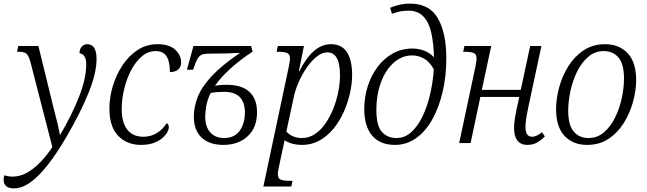

<svg xmlns="http://www.w3.org/2000/svg" viewBox="-69 -790 3571 1060"><path d="M8 250Q-21 250 -35 237.5Q-49 225 -49 203Q-49 191 -45 178Q-22 185 0 185Q43 185 82 162.5Q121 140 156 103Q191 66 220 22L99 -448Q89 -484 76.5 -494Q64 -504 37 -504H25L32 -536H143L228 -189Q239 -149 247.5 -113Q256 -77 262 -44Q326 -151 366.5 -253.5Q407 -356 407 -434Q407 -465 396.5 -480Q386 -495 370 -495Q370 -520 383 -533Q396 -546 413 -546Q464 -546 464 -464Q464 -386 420 -277.5Q376 -169 300 -38Q218 103 145.5 176.5Q73 250 8 250Z M710 10Q632 10 583.5 -40Q535 -90 535 -191Q535 -253 554 -315.5Q573 -378 608 -430.5Q643 -483 691.5 -514.5Q740 -546 800 -546Q866 -546 898.5 -515.5Q931 -485 931 -445Q931 -420 914.5 -406Q898 -392 869 -392Q869 -424 862.5 -450.5Q856 -477 839 -492.5Q822 -508 790 -508Q749 -508 714.5 -479Q680 -450 655 -402.5Q630 -355 616.5 -298.5Q603 -242 603 -188Q603 -113 634 -74Q665 -35 722 -35Q765 -35 798.5 -56.5Q832 -78 851 -110Q863 -103 863 -88Q863 -70 846 -47Q829 -24 794.5 -7Q760 10 710 10Z M1164 10Q1087 10 1044 -30.5Q1001 -71 1001 -147Q1001 -200 1023 -255.5Q1045 -311 1100.5 -370.5Q1156 -430 1256 -498Q1219 -496 1178.5 -495Q1138 -494 1097 -494Q1072 -494 1057 -491.5Q1042 -489 1031.5 -478.5Q1021 -468 1011 -444L997 -405H963L999 -536H1317L1326 -505Q1258 -461 1203 -411Q1148 -361 1118 -317Q1139 -320 1153.5 -321Q1168 -322 1179 -322Q1266 -322 1308 -283Q1350 -244 1350 -170Q1350 -86 1298.5 -38Q1247 10 1164 10ZM1168 -28Q1226 -28 1254.5 -68.5Q1283 -109 1283 -168Q1283 -283 1169 -283Q1154 -283 1136 -282Q1118 -281 1094 -277Q1076 -240 1070 -205.5Q1064 -171 1064 -146Q1064 -90 1092 -59Q1120 -28 1168 -28Z M1385 240 1525 -420Q1532 -453 1532 -467Q1532 -491 1516.5 -497.5Q1501 -504 1472 -504H1458L1465 -536H1609L1581 -397H1584Q1619 -468 1662.5 -507Q1706 -546 1759 -546Q1817 -546 1846 -502.5Q1875 -459 1875 -376Q1875 -328 1863 -275Q1851 -222 1828.5 -171.5Q1806 -121 1772.5 -80Q1739 -39 1695.5 -14.5Q1652 10 1599 10Q1569 10 1544 3Q1519 -4 1502 -16Q1500 -4 1497.5 8Q1495 20 1492 32L1474 116Q1471 129 1468 145.5Q1465 162 1465 172Q1465 195 1480.5 201.5Q1496 208 1525 208H1546L1539 240ZM1598 -28Q1637 -28 1670 -50Q1703 -72 1728.5 -109.5Q1754 -147 1772 -192.5Q1790 -238 1799 -285.5Q1808 -333 1808 -375Q1808 -501 1738 -501Q1710 -501 1681 -478.5Q1652 -456 1626 -419Q1600 -382 1580 -337Q1560 -292 1551 -245L1512 -64Q1524 -49 1546.5 -38.5Q1569 -28 1598 -28Z M2112 10Q2029 10 1985.5 -41.5Q1942 -93 1942 -188Q1942 -253 1961 -313Q1980 -373 2015 -420Q2050 -467 2099 -494.5Q2148 -522 2208 -522Q2241 -522 2272 -510.5Q2303 -499 2327 -474Q2325 -551 2312 -609Q2299 -667 2268.5 -699Q2238 -731 2186 -731Q2155 -731 2133.5 -725.5Q2112 -720 2095 -714L2085 -747Q2103 -755 2131.5 -762.5Q2160 -770 2196 -770Q2301 -770 2348 -689.5Q2395 -609 2395 -467Q2395 -370 2375 -284Q2355 -198 2318 -131.5Q2281 -65 2228.5 -27.5Q2176 10 2112 10ZM2120 -28Q2165 -28 2200.5 -59.5Q2236 -91 2262.5 -145Q2289 -199 2305 -267Q2321 -335 2326 -407Q2304 -448 2273 -466Q2242 -484 2206 -484Q2151 -484 2106 -445Q2061 -406 2035 -337.5Q2009 -269 2009 -183Q2009 -95 2039.5 -61.5Q2070 -28 2120 -28Z M2843 10Q2806 10 2787.5 -14Q2769 -38 2769 -82Q2769 -123 2784 -191L2798 -255H2583L2529 0H2466L2556 -423Q2562 -453 2562 -467Q2562 -491 2546 -497.5Q2530 -504 2502 -504H2488L2495 -536H2643L2591 -294H2806L2858 -536H2920L2847 -195Q2841 -166 2836.5 -138.5Q2832 -111 2832 -89Q2832 -35 2869 -35Q2893 -35 2923 -60L2939 -37Q2919 -16 2896 -3Q2873 10 2843 10Z M3172 10Q3095 10 3048 -39.5Q3001 -89 3001 -188Q3001 -245 3018 -307.5Q3035 -370 3068.5 -424Q3102 -478 3153 -512Q3204 -546 3272 -546Q3349 -546 3396 -496.5Q3443 -447 3443 -348Q3443 -291 3426 -228.5Q3409 -166 3375.5 -112Q3342 -58 3291.5 -24Q3241 10 3172 10ZM3180 -28Q3229 -28 3266 -60Q3303 -92 3327.5 -142.5Q3352 -193 3364 -250Q3376 -307 3376 -356Q3376 -437 3345.5 -472.5Q3315 -508 3264 -508Q3215 -508 3178 -476Q3141 -444 3116.5 -393.5Q3092 -343 3080 -286Q3068 -229 3068 -180Q3068 -99 3098.5 -63.5Q3129 -28 3180 -28Z"/></svg>

Font: Noto Serif SemiCondensed Light
Style: Italic
Weight: 300
Width: 4
Italic angle: -12°
Designer: Monotype Design Team
Foundry: Monotype Imaging Inc.
Version: Version 2.013; ttfautohint (v1.8.4.7-5d5b)